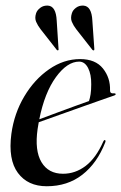

<svg xmlns="http://www.w3.org/2000/svg" viewBox="-20 -655 432 684"><path d="M355 -148Q326 -73.5 273.2 -32.5Q220.5 8.5 146.5 8.5Q79 8.5 43.8 -39Q8.5 -86.5 20.5 -178Q30.5 -251 66.5 -311.5Q102.5 -372 154.8 -408.2Q207 -444.5 265.5 -444.5Q320 -444.5 346.8 -411Q373.5 -377.5 372 -333Q371.5 -321 386 -322.5Q391 -323 392 -320Q392.5 -317 387.5 -315Q381 -313 350.5 -302.2Q320 -291.5 277.8 -276.5Q235.5 -261.5 192.2 -246Q149 -230.5 118 -219.5Q115.5 -207.5 114 -195.5Q103 -118.5 127.8 -77.2Q152.5 -36 204.5 -36Q248.5 -36 285.2 -64Q322 -92 348 -151Q350.5 -156.5 353.5 -156Q357.5 -155 355 -148ZM262 -435.5Q219.5 -435.5 179.2 -380.2Q139 -325 120 -230Q147.5 -240.5 182.2 -253.2Q217 -266 248.2 -277.5Q279.5 -289 297 -295Q300.5 -305 302.8 -319.5Q305 -334 305 -354.5Q305.5 -390 293.8 -412.8Q282 -435.5 262 -435.5ZM182 -581.5 188.5 -481.5Q189.5 -477.5 187.5 -476Q185 -474.5 182.5 -477L124.5 -551Q114.5 -564 108.8 -577.2Q103 -590.5 108.5 -607.5Q112 -618.5 123.5 -627.2Q135 -636 151 -635Q179.5 -633 182 -581.5ZM309 -581.5 316 -481.5Q316.5 -477.5 315 -476Q312 -474.5 309.5 -477L251.5 -551Q241.5 -564 236 -577.2Q230.5 -590.5 236 -607.5Q239 -618.5 250.5 -627.2Q262 -636 277.5 -635Q306.5 -633 309 -581.5Z"/></svg>

Font: Fraunces 144pt S000
Style: Italic
Weight: 400
Italic angle: -16°
Version: Version 1.000; ttfautohint (v1.8.3)